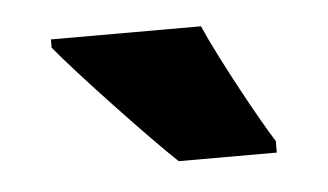

<svg xmlns="http://www.w3.org/2000/svg" viewBox="-28 -802 396 232"><g transform="rotate(-5 170.0 -686.0)"><path d="M222 -766H40V-756C66 -724 149 -636 181 -606H300V-620C282 -648 239 -727 222 -766Z"/></g></svg>

Font: Noto Sans Devanagari ExtraCondensed Black
Style: Regular
Weight: 900
Width: 2
Designer: Jelle Bosma - Monotype Design Team
Foundry: Monotype Imaging Inc.
Version: Version 2.004